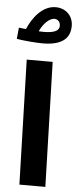

<svg xmlns="http://www.w3.org/2000/svg" viewBox="-63 -985 409 1017"><g transform="rotate(5 142.0 -476.5)"><path d="M138 -756C253 -756 284 -805 284 -861C284 -918 242 -953 191 -953C119 -953 68 -882 44 -824C29 -825 15 -827 6 -828L0 -768C25 -763 97 -756 138 -756ZM189 -891C206 -891 221 -879 221 -857C221 -836 206 -817 138 -817C130 -817 121 -818 112 -818C134 -865 165 -890 189 -891ZM81 0H219L200 -663H62Z"/></g></svg>

Font: Noto Sans Arabic UI Cn
Style: Bold
Weight: 700
Width: 3
Designer: Monotype Design Team, Nadine Chahine and Nizar Qandah
Foundry: Monotype Imaging Inc.
Version: Version 2.010